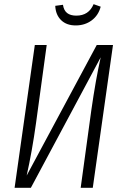

<svg xmlns="http://www.w3.org/2000/svg" viewBox="-20 -901 590 921"><path d="M425 0H367L418 -372Q439 -519 463 -626L128 0H50L147 -685H204L153 -312Q134 -175 108 -59L444 -685H522ZM245 -873 282 -878Q286 -851 302 -838.5Q318 -826 346 -826Q406 -826 429 -881L463 -869Q452 -827 419.5 -803Q387 -779 343 -779Q299 -779 273 -804.5Q247 -830 245 -873Z"/></svg>

Font: Fira Sans Extra Condensed Light
Style: Italic
Weight: 300
Width: 3
Italic angle: -8°
Designer: Carrois Corporate & Edenspiekermann AG
Foundry: Carrois Corporate GbR & Edenspiekermann AG
Version: Version 4.203